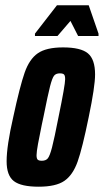

<svg xmlns="http://www.w3.org/2000/svg" viewBox="-20 -697 392 725"><path d="M5 -88Q5 -146 30 -255Q55 -371 73 -422.5Q91 -474 123 -496Q155 -518 218 -518Q285 -518 312 -495.5Q339 -473 339 -416Q339 -370 315 -255Q291 -137 273 -86.5Q255 -36 223 -14Q191 8 126 8Q60 8 32.5 -13Q5 -34 5 -88ZM201 -255Q226 -376 226 -398Q226 -412 221.5 -416Q217 -420 206 -420Q191 -420 184 -411Q177 -402 169 -371Q161 -340 144 -255L138 -227Q129 -184 123.5 -153.5Q118 -123 118 -111Q118 -98 122.5 -94Q127 -90 138 -90Q153 -90 160.5 -99Q168 -108 176.5 -140.5Q185 -173 201 -255ZM112 -561V-570L195 -677H315L352 -570V-561H275L246 -618L197 -561Z"/></svg>

Font: Saira Ultra Condensed ExtraBold
Style: Italic
Weight: 800
Width: 1
Italic angle: -12°
Designer: Hector Gatti with collaboration of the Omnibus-Type team
Foundry: Omnibus-Type
Version: Version 1.001; ttfautohint (v1.8)